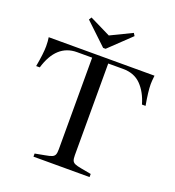

<svg xmlns="http://www.w3.org/2000/svg" viewBox="-152 -982 1000 1100"><g transform="rotate(20 348.0 -431.5)"><path d="M177 -19 236 -30Q265 -35 277.5 -40.5Q290 -46 294.5 -56.5Q299 -67 299 -89V-648H207Q82 -648 36 -493H14Q29 -575 29 -619Q29 -649 25 -673H670Q666 -637 666 -621Q666 -576 681 -493H659Q639 -563 597.5 -605.5Q556 -648 488 -648H397V-89Q397 -67 401.5 -56.5Q406 -46 418.5 -40.5Q431 -35 459 -30L519 -19V0H177ZM207 -847 217 -863 345 -800 475 -863 485 -847 354 -722H339Z"/></g></svg>

Font: Ibarra Real Nova
Style: Regular
Weight: 400
Designer: Jose Maria Ribagorda & Octavio Pardo
Foundry: Jose Maria Ribagorda
Version: Version 1.014